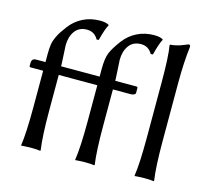

<svg xmlns="http://www.w3.org/2000/svg" viewBox="-100 -824 1077 953"><g transform="rotate(15 438.0 -347.5)"><path d="M675.8 -200.2V-481.9Q675.8 -616.7 666 -669.9L668 -672.9Q682.1 -673.8 696.5 -677.2Q710.9 -680.7 717 -682.6Q723.1 -684.6 739.3 -691.2Q755.4 -697.8 756.8 -698.2Q766.1 -698.2 766.1 -688Q755.9 -607.4 755.9 -500V-200.2Q755.9 -70.8 766.1 0L764.2 2.9Q750 0 715.8 0Q700.2 0 688 1Q675.8 1 671.4 2L667 2.9L666 0Q675.8 -63 675.8 -200.2ZM425.8 -622.1Q453.1 -658.7 492.9 -678.5Q532.7 -698.2 580.1 -698.2Q610.4 -698.2 625 -689L626 -686Q613.8 -665.5 598.1 -604L586.9 -603Q567.4 -638.2 528.8 -638.2Q488.3 -638.2 467 -608.9Q445.8 -579.6 445.8 -535.2Q445.8 -526.9 448.5 -489.7Q451.2 -452.6 451.2 -439V-429.2H559.1Q566.9 -429.2 566.9 -422.9V-397.9Q566.9 -392.1 559.3 -388.4Q551.8 -384.8 543.9 -384.8H451.2V-200.2Q451.2 -67.4 460.9 0L459 2.9Q445.3 0 411.1 0Q395.5 0 383.3 1Q371.1 1 366.2 2L361.8 2.9L360.8 0Q371.1 -66.4 371.1 -200.2V-384.8H266.1H245.1H172.9V-200.2Q172.9 -70.8 183.1 0L181.2 2.9Q167 0 132.8 0Q117.2 0 105 1Q92.8 1 88.4 2L84 2.9L83 0Q92.8 -63 92.8 -200.2V-384.8H26.9Q22 -384.8 22 -391.1V-409.2Q22 -416.5 27.3 -422.9Q32.7 -429.2 44.9 -429.2H92.8V-469.2Q92.8 -498 95.7 -518.3Q98.6 -538.6 107.4 -557.4Q116.2 -576.2 123.5 -587.6Q130.9 -599.1 147.9 -622.1Q175.3 -658.7 214.8 -678.5Q254.4 -698.2 301.8 -698.2Q332.5 -698.2 347.2 -689L348.1 -686Q335 -664.1 319.8 -604L309.1 -603Q289.6 -638.2 251 -638.2Q210.4 -638.2 189.2 -608.9Q168 -579.6 168 -535.2Q168 -526.9 170.4 -489.7Q172.9 -452.6 172.9 -439V-429.2H263.2H280.8H371.1V-469.2Q371.1 -522.9 382.6 -551.3Q394 -579.6 425.8 -622.1Z"/></g></svg>

Font: Linux Biolinum
Style: Regular
Weight: 400
Designer: Philipp H. Poll
Foundry: Philipp H. Poll
Version: Version 0.6.4